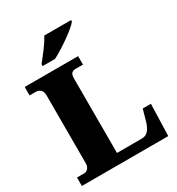

<svg xmlns="http://www.w3.org/2000/svg" viewBox="-215 -1065 1106 1199"><g transform="rotate(-30 338.5 -465.5)"><path d="M183 -771H273C343 -807 456 -886 481 -921V-931H287C266 -886 212 -822 183 -784ZM644 0 651 -229H592L571 -154C553 -89 528 -69 492 -69H314V-604C314 -636 321 -653 357 -653H406V-714H21V-653H66C92 -653 113 -636 113 -602V-109C113 -78 92 -61 74 -61H21V0Z"/></g></svg>

Font: UArctic Serif Black
Style: Regular
Weight: 900
Designer: Customization by Puisto advertising & original work Monotype Design Team
Foundry: Monotype Imaging Inc.
Version: Version 2.004